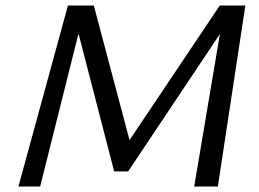

<svg xmlns="http://www.w3.org/2000/svg" viewBox="-20 -678 942 698"><path d="M686 0 790 -617 832 -633 446 -55H395L254 -600L266 -658H321L458 -142H433L779 -658H872L772 0ZM47 0 227 -658H291L126 0Z"/></svg>

Font: Ysabeau Office Medium
Style: Italic
Weight: 500
Italic angle: -12°
Designer: Christian Thalmann (Catharsis Fonts)
Version: Version 2.001;gftools[0.9.30]; featfreeze: tnum,lnum,ss02